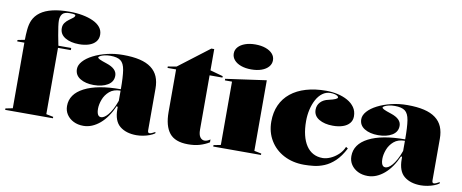

<svg xmlns="http://www.w3.org/2000/svg" viewBox="-66 -1028 3190 1326"><g transform="rotate(10 1529.0 -365.0)"><path d="M10 0V-10L60 -20V-480H10V-490L60 -500Q60 -533 63.5 -571Q67 -609 79 -637Q95 -673 128 -697Q161 -721 211.5 -733Q262 -745 330 -745Q380 -745 422.5 -737Q465 -729 497.5 -714Q530 -699 548 -676.5Q566 -654 566 -624Q566 -595 549 -575Q532 -555 502 -545Q472 -535 433 -535Q374 -535 335.5 -558Q297 -581 297 -624Q297 -646 308.5 -661.5Q320 -677 335.5 -688Q351 -699 362.5 -708Q374 -717 374 -726Q374 -731 364.5 -733Q355 -735 333 -735Q296 -735 282 -718Q268 -701 268 -671Q268 -658 271.5 -631Q275 -604 281.5 -569.5Q288 -535 295 -500H385V-485H295V-20L345 -10V0Z M747 -515Q815 -515 864 -503.5Q913 -492 945 -468Q977 -444 992 -408.5Q1007 -373 1007 -325V-32Q1007 -25 1009.5 -19.5Q1012 -14 1019 -14Q1025 -14 1035 -18Q1045 -22 1059 -30V-20Q1045 -10 1024 -2Q1003 6 979 10.5Q955 15 932 15Q860 15 816 -20.5Q772 -56 772 -140Q772 -142 772 -143.5Q772 -145 772 -147.5Q772 -150 772 -154L765 -160Q747 -119 724.5 -86.5Q702 -54 675.5 -31.5Q649 -9 620 3Q591 15 560 15Q521 15 491 0Q461 -15 443.5 -41Q426 -67 426 -101Q426 -185 517.5 -232Q609 -279 772 -279Q772 -366 764.5 -412.5Q757 -459 733.5 -476.5Q710 -494 662 -494Q638 -494 619.5 -489.5Q601 -485 590.5 -479Q580 -473 580 -469Q580 -463 594 -456Q608 -449 645 -437Q718 -413 718 -364Q718 -321 679.5 -298Q641 -275 582 -275Q524 -275 486.5 -298Q449 -321 449 -364Q449 -392 473 -419Q497 -446 539 -467.5Q581 -489 634.5 -502Q688 -515 747 -515ZM772 -269Q724 -269 695 -244Q666 -219 653 -184Q640 -149 640 -119Q640 -101 643.5 -89Q647 -77 653.5 -71Q660 -65 670 -65Q680 -65 692 -72Q704 -79 717.5 -94.5Q731 -110 745 -135.5Q759 -161 772 -198Z M1294 15Q1203 15 1163.5 -34.5Q1124 -84 1124 -181V-480H1064V-490L1124 -500L1339 -664H1359V-515L1449 -490V-480H1359V-100Q1359 -63 1371.5 -46.5Q1384 -30 1402 -30Q1412 -30 1422 -34Q1432 -38 1442 -45V-25Q1428 -16 1411 -8.5Q1394 -1 1375.5 4.5Q1357 10 1336.5 12.5Q1316 15 1294 15Z M1634 -570Q1594 -570 1563 -581Q1532 -592 1514.5 -612Q1497 -632 1497 -658Q1497 -684 1514.5 -703.5Q1532 -723 1563 -734Q1594 -745 1634 -745Q1675 -745 1706 -734Q1737 -723 1754.5 -703.5Q1772 -684 1772 -658Q1772 -632 1754.5 -612Q1737 -592 1706 -581Q1675 -570 1634 -570ZM1469 0V-10L1519 -20V-464H1469V-475L1754 -515V-20L1804 -10V0Z M2108 15Q2028 15 1966 -17.5Q1904 -50 1869 -108Q1834 -166 1834 -240Q1834 -305 1857 -356Q1880 -407 1924 -442.5Q1968 -478 2030.5 -496.5Q2093 -515 2172 -515Q2212 -515 2251 -506.5Q2290 -498 2321.5 -480.5Q2353 -463 2371.5 -436.5Q2390 -410 2390 -374Q2390 -345 2373 -325Q2356 -305 2326 -295Q2296 -285 2257 -285Q2198 -285 2159.5 -308Q2121 -331 2121 -374Q2121 -405 2141.5 -427Q2162 -449 2197 -456Q2259 -470 2259 -483Q2259 -489 2251.5 -494Q2244 -499 2231.5 -502Q2219 -505 2203 -505Q2172 -505 2147 -486.5Q2122 -468 2105 -436.5Q2088 -405 2079 -366Q2070 -327 2070 -285Q2070 -230 2080.5 -187Q2091 -144 2111 -114Q2131 -84 2160 -68.5Q2189 -53 2226 -53Q2251 -53 2280 -65.5Q2309 -78 2334.5 -101.5Q2360 -125 2373 -157L2387 -148Q2357 -90 2322 -57Q2287 -24 2249.5 -8.5Q2212 7 2176 11Q2140 15 2108 15Z M2741 -515Q2809 -515 2858 -503.5Q2907 -492 2939 -468Q2971 -444 2986 -408.5Q3001 -373 3001 -325V-32Q3001 -25 3003.5 -19.5Q3006 -14 3013 -14Q3019 -14 3029 -18Q3039 -22 3053 -30V-20Q3039 -10 3018 -2Q2997 6 2973 10.5Q2949 15 2926 15Q2854 15 2810 -20.5Q2766 -56 2766 -140Q2766 -142 2766 -143.5Q2766 -145 2766 -147.5Q2766 -150 2766 -154L2759 -160Q2741 -119 2718.5 -86.5Q2696 -54 2669.5 -31.5Q2643 -9 2614 3Q2585 15 2554 15Q2515 15 2485 0Q2455 -15 2437.5 -41Q2420 -67 2420 -101Q2420 -185 2511.5 -232Q2603 -279 2766 -279Q2766 -366 2758.5 -412.5Q2751 -459 2727.5 -476.5Q2704 -494 2656 -494Q2632 -494 2613.5 -489.5Q2595 -485 2584.5 -479Q2574 -473 2574 -469Q2574 -463 2588 -456Q2602 -449 2639 -437Q2712 -413 2712 -364Q2712 -321 2673.5 -298Q2635 -275 2576 -275Q2518 -275 2480.5 -298Q2443 -321 2443 -364Q2443 -392 2467 -419Q2491 -446 2533 -467.5Q2575 -489 2628.5 -502Q2682 -515 2741 -515ZM2766 -269Q2718 -269 2689 -244Q2660 -219 2647 -184Q2634 -149 2634 -119Q2634 -101 2637.5 -89Q2641 -77 2647.5 -71Q2654 -65 2664 -65Q2674 -65 2686 -72Q2698 -79 2711.5 -94.5Q2725 -110 2739 -135.5Q2753 -161 2766 -198Z"/></g></svg>

Font: Kalnia
Style: Bold
Weight: 700
Designer: Frida Medrano
Foundry: Frida Medrano
Version: Version 1.105